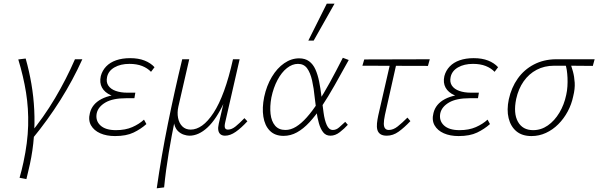

<svg xmlns="http://www.w3.org/2000/svg" viewBox="-20 -731 3241 1040"><path d="M155 21 137 1Q217 -96 278 -199Q339 -302 386 -410H426Q375 -297 307 -189Q239 -81 155 21ZM123 239 86 232Q92 210 97.5 189Q103 168 107 148Q130 41 132.5 -51Q135 -143 121 -230Q107 -317 79 -409L119 -414Q138 -347 150 -277Q162 -207 165.5 -135Q169 -63 163.5 10.5Q158 84 142 158Q137 179 132.5 199Q128 219 123 239Z M603 6Q557 6 523 -9Q489 -24 473 -52Q457 -80 467 -119Q479 -168 529.5 -194.5Q580 -221 663 -221L661 -200Q615 -200 581 -215Q547 -230 532.5 -256.5Q518 -283 526 -319Q534 -349 555 -371Q576 -393 609 -404.5Q642 -416 685 -416Q730 -416 763 -403Q796 -390 817 -367L798 -342Q779 -362 750 -373.5Q721 -385 681 -385Q633 -385 600 -366Q567 -347 560 -314Q554 -286 567 -267Q580 -248 607 -238.5Q634 -229 669 -229H713L708 -199H664Q591 -199 551.5 -176Q512 -153 504 -118Q496 -78 523.5 -52Q551 -26 608 -26Q659 -26 696.5 -42.5Q734 -59 760 -83L773 -59Q743 -32 703.5 -13Q664 6 603 6Z M829 289Q854 114 889.5 -61Q925 -236 967 -410H1005L946 -153Q939 -121 944.5 -92.5Q950 -64 967.5 -46.5Q985 -29 1013 -29Q1044 -29 1075 -51Q1106 -73 1136.5 -119.5Q1167 -166 1193.5 -238.5Q1220 -311 1242 -410H1266Q1236 -268 1194 -176.5Q1152 -85 1104 -40.5Q1056 4 1006 4Q993 4 976 -1.5Q959 -7 945 -20Q931 -33 924.5 -56.5Q918 -80 923 -115L928 -86Q910 1 894 96.5Q878 192 869 284ZM1199 4Q1184 4 1174.5 -3.5Q1165 -11 1162.5 -25.5Q1160 -40 1165 -61L1246 -410H1278L1200 -69Q1195 -48 1198.5 -38.5Q1202 -29 1215 -29Q1235 -29 1256.5 -46.5Q1278 -64 1304 -91L1320 -74Q1287 -38 1257 -17Q1227 4 1199 4Z M1516 5Q1469 5 1441.5 -23Q1414 -51 1406.5 -99Q1399 -147 1411 -206Q1424 -267 1452.5 -314.5Q1481 -362 1519.5 -388.5Q1558 -415 1600 -415Q1633 -415 1654.5 -399Q1676 -383 1688.5 -355Q1701 -327 1708.5 -290Q1716 -253 1721 -211Q1727 -164 1732.5 -122Q1738 -80 1750 -53.5Q1762 -27 1783 -27Q1801 -27 1817 -41Q1833 -55 1850 -71L1864 -55Q1845 -34 1820.5 -15Q1796 4 1770 4Q1745 4 1730.5 -14.5Q1716 -33 1707.5 -63Q1699 -93 1694 -129Q1689 -165 1685 -200Q1680 -253 1670.5 -295Q1661 -337 1643.5 -361Q1626 -385 1594 -385Q1563 -385 1534 -362Q1505 -339 1483 -297.5Q1461 -256 1450 -203Q1441 -154 1445.5 -114Q1450 -74 1470 -50.5Q1490 -27 1526 -27Q1555 -27 1583.5 -44.5Q1612 -62 1641.5 -95Q1671 -128 1702 -175.5Q1733 -223 1766.5 -284Q1800 -345 1837 -418L1869 -406Q1828 -332 1792.5 -269Q1757 -206 1723 -155Q1689 -104 1656 -68.5Q1623 -33 1588.5 -14Q1554 5 1516 5ZM1650 -511 1750 -711H1792L1679 -511Z M2075 4Q2053 4 2040.5 -4.5Q2028 -13 2024 -28Q2020 -43 2022 -63Q2024 -83 2029 -106L2098 -407H2132L2065 -108Q2059 -79 2059 -61.5Q2059 -44 2066 -35.5Q2073 -27 2086 -27Q2110 -27 2134 -46Q2158 -65 2187 -94L2203 -75Q2170 -40 2139.5 -18Q2109 4 2075 4ZM1943 -375 1953 -409 2308 -410 2298 -374Z M2464 6Q2418 6 2384 -9Q2350 -24 2334 -52Q2318 -80 2328 -119Q2340 -168 2390.5 -194.5Q2441 -221 2524 -221L2522 -200Q2476 -200 2442 -215Q2408 -230 2393.5 -256.5Q2379 -283 2387 -319Q2395 -349 2416 -371Q2437 -393 2470 -404.5Q2503 -416 2546 -416Q2591 -416 2624 -403Q2657 -390 2678 -367L2659 -342Q2640 -362 2611 -373.5Q2582 -385 2542 -385Q2494 -385 2461 -366Q2428 -347 2421 -314Q2415 -286 2428 -267Q2441 -248 2468 -238.5Q2495 -229 2530 -229H2574L2569 -199H2525Q2452 -199 2412.5 -176Q2373 -153 2365 -118Q2357 -78 2384.5 -52Q2412 -26 2469 -26Q2520 -26 2557.5 -42.5Q2595 -59 2621 -83L2634 -59Q2604 -32 2564.5 -13Q2525 6 2464 6Z M2859 6Q2808 6 2777 -20Q2746 -46 2735 -91Q2724 -136 2736 -193Q2750 -257 2784.5 -305.5Q2819 -354 2871.5 -381.5Q2924 -409 2989 -410H3201L3191 -374Q3129 -375 3073 -375Q3017 -375 2981 -375Q2929 -375 2887 -353Q2845 -331 2816.5 -290.5Q2788 -250 2776 -195Q2760 -117 2785.5 -71.5Q2811 -26 2868 -26Q2911 -26 2947.5 -51.5Q2984 -77 3010 -120.5Q3036 -164 3047 -217Q3052 -239 3053.5 -263Q3055 -287 3054 -309.5Q3053 -332 3050 -352Q3047 -372 3041 -386L3067 -393Q3076 -371 3083.5 -343.5Q3091 -316 3093 -283Q3095 -250 3085 -210Q3076 -166 3055 -127Q3034 -88 3004 -58Q2974 -28 2937 -11Q2900 6 2859 6Z"/></svg>

Font: Ysabeau Infant ExtraLight
Style: Italic
Weight: 250
Italic angle: -12°
Designer: Christian Thalmann (Catharsis Fonts)
Version: Version 2.001;gftools[0.9.30]; featfreeze: ss01,ss02,lnum